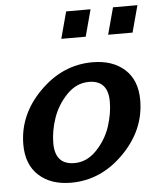

<svg xmlns="http://www.w3.org/2000/svg" viewBox="-54 -797 713 857"><g transform="rotate(-5 302.5 -368.0)"><path d="M593.8 -750H484.4L452.1 -629.9H561.5ZM383.8 -750H274.4L242.2 -629.9H351.6ZM569.3 -327.1C569.3 -386.4 551.4 -432.3 515.6 -464.8C479.8 -497.4 431.6 -513.7 371.1 -513.7C281.9 -513.7 203.1 -479.3 134.8 -410.6C66.4 -342 32.2 -263 32.2 -173.8C32.2 -114.6 50.1 -68.5 85.9 -35.6C121.7 -2.8 169.9 13.7 230.5 13.7C319.7 13.7 398.4 -20.8 466.8 -89.8C535.2 -158.9 569.3 -238 569.3 -327.1ZM433.6 -332C433.6 -296.2 427.2 -259.1 414.6 -220.7C401.9 -182.3 381 -147.9 352.1 -117.7C323.1 -87.4 290 -72.3 252.9 -72.3C195 -72.3 166 -104.5 166 -168.9C166 -204.8 172.5 -241.9 185.5 -280.3C198.6 -318.7 219.6 -352.9 248.5 -382.8C277.5 -412.8 310.5 -427.7 347.7 -427.7C404.9 -427.7 433.6 -395.8 433.6 -332Z"/></g></svg>

Font: FreeUniversal
Style: BoldItalic
Weight: 700
Italic angle: -11°
Version: Version 1.001